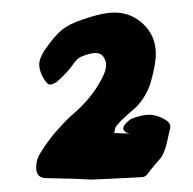

<svg xmlns="http://www.w3.org/2000/svg" viewBox="-20 -621 313 311"><path d="M165.5 -600.6Q192.9 -600.6 212.6 -581.5Q232.4 -562.5 232.4 -533.2Q232.4 -517.6 224.6 -489.3Q220.2 -474.1 212.4 -462.4Q204.6 -450.7 197 -444.3Q189.5 -438 180.7 -429.9Q171.9 -421.9 167 -414.6Q165.5 -409.2 165 -405.3H169.9Q172.4 -405.3 178.2 -405Q184.1 -404.8 189.5 -404.8Q179.7 -407.2 179.7 -413.1Q179.7 -417 184.6 -421.9Q189.5 -426.8 191.9 -428.2Q209.5 -435.1 221.2 -435.1Q235.8 -435.1 250.5 -425.3Q257.3 -419.9 255.4 -412.6Q251.5 -395 249.8 -387.7Q248 -380.4 244.9 -373.3Q241.7 -366.2 239.7 -364.3Q237.8 -362.3 231.2 -354.5Q224.6 -346.7 218.3 -338.4Q214.8 -334 209 -334Q133.3 -330.1 127 -330.1Q123 -330.1 117.4 -330.6Q111.8 -331.1 96.2 -331.5Q80.6 -332 54.7 -332.5Q38.6 -332.5 38.6 -349.6Q38.6 -362.3 44.4 -371.6Q58.1 -394 73.5 -411.1Q88.9 -428.2 99.6 -437.3Q110.4 -446.3 122.8 -460.7Q135.3 -475.1 145 -493.7Q151.9 -506.8 151.9 -515.6Q151.9 -522.9 147.5 -529.1Q143.1 -535.2 134.8 -535.2Q127.4 -535.2 115.7 -530.8Q109.4 -528.8 105.2 -524.9Q101.1 -521 98.4 -516.8Q95.7 -512.7 88.6 -504.6Q81.5 -496.6 71.3 -487.8Q64.5 -483.9 61.5 -483.9Q56.2 -483.9 49.8 -495.4Q43.5 -506.8 43.5 -516.6Q43.5 -525.9 51.8 -539.1Q68.4 -563 80.1 -572.5Q91.8 -582 112.3 -588.9Q145.5 -600.6 165.5 -600.6Z"/></svg>

Font: Essays1743
Style: Bold
Weight: 700
Designer: Based on the typeface in a 1743 English translation of the essays of Montaigne.  PostScript/TrueType font designed by Jo
Version: Version 002.100